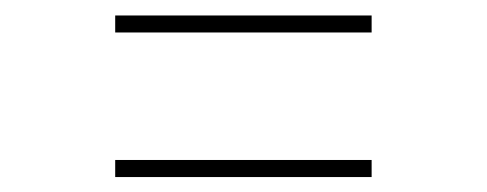

<svg xmlns="http://www.w3.org/2000/svg" viewBox="-20 -411 642 253"><path d="M131.8 -368.2V-390.6H469.7V-368.2ZM131.8 -177.7V-200.2H469.7V-177.7Z"/></svg>

Font: Inter 24pt Thin
Style: Regular
Weight: 250
Designer: Rasmus Andersson
Foundry: rsms
Version: Version 4.001;git-66647c0bb